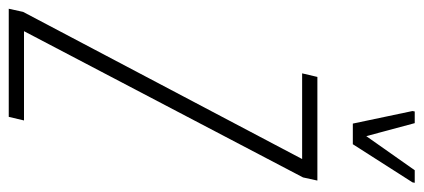

<svg xmlns="http://www.w3.org/2000/svg" viewBox="-318 -666 945 428"><g transform="rotate(90 154.0 -452.5)"><path d="M-40 0 -33 -32 295 -654H104L112 -688H343L336 -656L10 -34H209L201 0ZM216 -767 188 -900 189 -905H215L244 -797L320 -905H348L347 -900L262 -767Z"/></g></svg>

Font: Saira UltraCondensed Thin
Style: Italic
Weight: 250
Width: 1
Italic angle: -12°
Designer: Hector Gatti with collaboration of the Omnibus-Type team
Foundry: Omnibus-Type
Version: Version 1.101